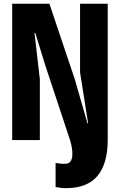

<svg xmlns="http://www.w3.org/2000/svg" viewBox="-20 -747 640 1024"><path d="M331 256.5Q312.5 256.5 299.8 254.2Q287 252 276.5 250.5V122Q285.5 123.5 297 125Q308.5 126.5 328 126.5Q347 126.5 355.8 114Q364.5 101.5 365.8 81.8Q367 62 363.2 40.2Q359.5 18.5 353.5 0L221 -400L168.5 -570.5H164L192.5 -324V0H45V-727H243.5L379 -324L446.5 -89H450L407 -361V-727H554.5V0Q554.5 125 500.2 190.8Q446 256.5 331 256.5Z"/></svg>

Font: Spline Sans Mono
Style: Regular
Weight: 400
Monospace: yes
Designer: Eben Sorkin, Mirko Velimirovic
Foundry: Sorkin Type
Version: Version 1.004